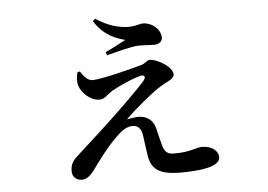

<svg xmlns="http://www.w3.org/2000/svg" viewBox="-48 -670 1097 785"><g transform="rotate(-5 500.0 -277.5)"><path d="M288 -397 278 -394C273 -375 271 -356 277 -338C286 -310 320 -275 359 -275C379 -275 389 -290 414 -307C451 -328 505 -350 528 -356C549 -363 558 -353 543 -335C514 -302 446 -235 389 -182C353 -148 291 -92 259 -63C234 -40 219 -28 219 7C219 31 237 45 258 45C278 45 293 32 309 11C335 -25 376 -81 415 -118C437 -140 458 -156 484 -156C503 -156 517 -144 522 -119C526 -92 529 -61 534 -32C543 27 575 51 663 51C741 51 825 42 825 2C825 -26 796 -46 759 -46C730 -46 716 -29 642 -29C616 -29 605 -39 597 -65C592 -82 584 -116 578 -141C570 -171 545 -191 511 -191C496 -191 477 -188 463 -185C505 -227 577 -286 610 -306C636 -323 669 -332 669 -351C669 -384 605 -419 578 -419C564 -419 558 -406 540 -401C492 -387 371 -357 337 -357C317 -357 301 -376 288 -397ZM359 -597C400 -531 456 -517 484 -509C463 -497 431 -481 400 -466L405 -453C440 -462 505 -480 535 -481C555 -482 575 -479 600 -479C624 -479 634 -492 634 -506C634 -541 597 -570 562 -570C549 -570 533 -561 502 -561C460 -562 418 -574 369 -606Z"/></g></svg>

Font: Noto Serif CJK SC SemiBold
Style: Regular
Weight: 600
Designer: Ryoko NISHIZUKA 西塚涼子 (kana & ideographs); Frank Grießhammer (Latin, Greek & Cyrillic); Wenlong ZHANG 张文龙 (bopomofo); San
Foundry: Adobe
Version: Version 2.001;hotconv 1.1.0;makeotfexe 2.6.0